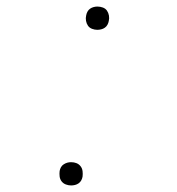

<svg xmlns="http://www.w3.org/2000/svg" viewBox="-20 -558 540 586"><path d="M277 -467Q269 -467 261 -470Q253 -473 248.5 -479.5Q244 -486 242.5 -494.5Q241 -503 243 -511Q244 -517 247 -522.5Q250 -528 255 -531.5Q260 -535 266 -536.5Q272 -538 277 -538Q286 -538 294 -535Q302 -532 306.5 -525.5Q311 -519 312.5 -510.5Q314 -502 312 -494Q311 -488 308 -482.5Q305 -477 300 -473.5Q295 -470 289 -468.5Q283 -467 277 -467ZM197 8Q189 8 181 5Q173 2 168 -4.5Q163 -11 162 -19.5Q161 -28 162 -36Q163 -42 166 -47.5Q169 -53 174.5 -56.5Q180 -60 185.5 -61.5Q191 -63 197 -63Q206 -63 213.5 -60Q221 -57 226 -50.5Q231 -44 232 -35.5Q233 -27 232 -19Q231 -13 228 -7.5Q225 -2 220 1.5Q215 5 209 6.5Q203 8 197 8Z"/></svg>

Font: iosevka_custom_sans_ss08 Thin
Style: Italic
Weight: 100
Italic angle: -10°
Designer: Belleve Invis
Foundry: Belleve Invis
Version: Version 10.3.0; ttfautohint (v1.8.3)